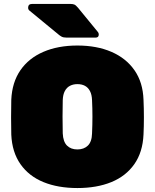

<svg xmlns="http://www.w3.org/2000/svg" viewBox="-20 -940 782 970"><path d="M371 10Q273 10 199.5 -20Q126 -50 83.5 -110.5Q41 -171 37 -260Q36 -301 36 -347Q36 -393 37 -436Q41 -524 83 -585Q125 -646 199 -678Q273 -710 371 -710Q469 -710 543 -678Q617 -646 659.5 -585Q702 -524 705 -436Q707 -393 707 -347Q707 -301 705 -260Q701 -171 658.5 -110.5Q616 -50 542.5 -20Q469 10 371 10ZM371 -185Q404 -185 424 -204.5Q444 -224 445 -266Q447 -309 447 -351Q447 -393 445 -434Q444 -462 434.5 -480Q425 -498 409 -506.5Q393 -515 371 -515Q350 -515 333.5 -506.5Q317 -498 307.5 -480Q298 -462 297 -434Q296 -393 296 -351Q296 -309 297 -266Q299 -224 318.5 -204.5Q338 -185 371 -185ZM316 -750Q300 -750 291 -755Q282 -760 274 -767L127 -888Q122 -893 122 -900Q122 -920 141 -920H337Q348 -920 355.5 -917Q363 -914 374 -901L474 -779Q479 -774 479 -766Q479 -750 463 -750Z"/></svg>

Font: Rubik Light Black
Style: Regular
Weight: 900
Version: Version 2.104